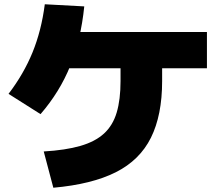

<svg xmlns="http://www.w3.org/2000/svg" viewBox="-20 -820 1040 900"><path d="M185 -110Q287 -116 356.5 -136Q426 -156 467.5 -194Q509 -232 527 -292.5Q545 -353 545 -440V-590H740V-440Q740 -280 687.5 -174.5Q635 -69 522.5 -12.5Q410 44 230 60ZM20 -380Q91 -473 132.5 -574.5Q174 -676 190 -800L375 -790Q359 -634 309.5 -511.5Q260 -389 170 -285ZM230 -500V-670H950V-500Z"/></svg>

Font: M PLUS 1 Thin Black
Style: Regular
Weight: 900
Version: Version 1.001